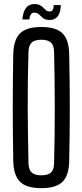

<svg xmlns="http://www.w3.org/2000/svg" viewBox="-20 -944 417 971"><path d="M189 7.5Q114 7.5 81.2 -24.8Q48.5 -57 47 -131.5Q46 -200.5 45.2 -267Q44.5 -333.5 44.5 -400Q44.5 -466.5 45.2 -533Q46 -599.5 47 -668.5Q48.5 -743 81.2 -775.2Q114 -807.5 189 -807.5Q263.5 -807.5 296.2 -775.2Q329 -743 330 -668.5Q331.5 -599.5 332.2 -532.5Q333 -465.5 333 -399.5Q333 -333.5 332.2 -267Q331.5 -200.5 330 -131.5Q329 -57 296.2 -24.8Q263.5 7.5 189 7.5ZM189 -57.5Q223 -57.5 238 -71.8Q253 -86 253.5 -119Q255.5 -190 256.2 -260.8Q257 -331.5 257 -402Q257 -472.5 256 -542.2Q255 -612 253.5 -681Q253 -714 237.8 -728.5Q222.5 -743 189 -743Q155.5 -743 140.2 -728.5Q125 -714 124 -681Q122 -612 121 -542.2Q120 -472.5 120.2 -402Q120.5 -331.5 121.5 -260.8Q122.5 -190 124 -119Q125 -86 140.2 -71.8Q155.5 -57.5 189 -57.5ZM252 -918.5H287.5Q286.5 -881 272.5 -862Q258.5 -843 232 -843Q214.5 -843 204.5 -848.5Q194.5 -854 187.5 -861.5Q180.5 -869 172.8 -874.5Q165 -880 152.5 -880Q141.5 -880 135.8 -871Q130 -862 128 -845.5H93Q96.5 -885 111.8 -904.2Q127 -923.5 153.5 -923.5Q171.5 -923.5 182 -917.8Q192.5 -912 199.5 -904.8Q206.5 -897.5 213.2 -891.8Q220 -886 231.5 -886Q242 -886 246.8 -894.5Q251.5 -903 252 -918.5Z"/></svg>

Font: Big Shoulders Display Thin Medium
Style: Regular
Weight: 500
Version: Version 2.002